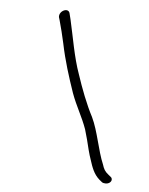

<svg xmlns="http://www.w3.org/2000/svg" viewBox="-46 -560 501 647"><g transform="rotate(5 205.0 -237.0)"><path d="M354.5 35C355.1 31 353.7 27 351 25L341.3 17C329.7 8 325.2 -1 321.2 -14C300.8 -62 292.6 -124 270.1 -171C248.6 -212 228.8 -264 213.3 -311C193.1 -367 182.7 -434 169.1 -493L164.8 -510C161.6 -534 127.2 -519 129.7 -497L133 -486C139.3 -463 146.2 -437 151.9 -410C163.8 -352 180.5 -300 199 -246C215 -202 235.8 -169 250.3 -128L259.9 -94C265.4 -72 271.3 -46 278.3 -27C286.3 -2 293.8 20 313.1 37L322.9 45C325.6 47 330.4 48 335.4 48C345.4 48 353.3 42 354.5 35Z"/></g></svg>

Font: CiSf OpenHand
Style: SquObl
Weight: 400
Foundry: Cannot Into Space Fonts
Version: Version 0.7892